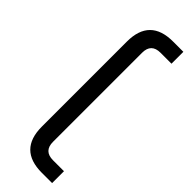

<svg xmlns="http://www.w3.org/2000/svg" viewBox="-318 -870 1005 1005"><g transform="rotate(45 184.5 -368.0)"><path d="M344.7 117.2H268.6Q97.7 117.2 97.7 -53.7V-683.6Q97.7 -854.5 268.6 -854.5H344.7V-766.6H263.7Q195.3 -766.6 195.3 -698.2V-39.1Q195.3 29.3 263.7 29.3H344.7Z"/></g></svg>

Font: Nova Square
Style: Book
Weight: 400
Designer: Wojciech Kalinowski "wmk69" (wmk69@o2.pl)
Foundry: Wojciech Kalinowski "wmk69" (wmk69@o2.pl)
Version: Version 3.1.0; 2021-05-23